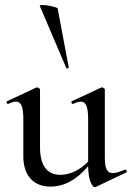

<svg xmlns="http://www.w3.org/2000/svg" viewBox="-20 -751 537 782"><path d="M250 -474C251 -470 261 -473 260 -476L215 -716C214 -724 138 -737 142 -727ZM489 -60C467 -51 452 -46 440 -46C416 -46 407 -64 407 -110V-386C407 -390 400 -395 395 -395C394 -395 393 -395 391 -394L273 -339C268 -338 272 -325 278 -328C291 -334 301 -337 309 -337C331 -337 339 -315 339 -265V-93C307 -59 265 -39 227 -39C171 -39 143 -76 143 -153V-386C143 -390 136 -395 131 -395C130 -395 129 -395 127 -394L9 -339C4 -338 8 -325 14 -328C27 -334 37 -337 45 -337C67 -337 75 -315 75 -265V-114C75 -36 117 9 185 9C241 9 291 -18 339 -74C339 -19 355 11 366 11C368 11 369 11 371 10L495 -49C499 -51 494 -62 489 -60Z"/></svg>

Font: Cormorant Infant Book
Style: Regular
Weight: 500
Designer: Christian Thalmann (Catharsis Fonts)
Version: Version 1.000;PS 002.000;hotconv 1.0.88;makeotf.lib2.5.64775